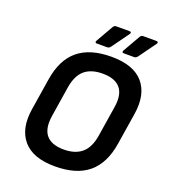

<svg xmlns="http://www.w3.org/2000/svg" viewBox="-151 -944 940 1065"><g transform="rotate(20 319.0 -411.5)"><path d="M296.1 12Q165.3 12 107.7 -56.2Q50.1 -124.4 69.5 -243.9L99.1 -430.4Q118.1 -550.3 188.5 -608.6Q258.9 -667 385.4 -667Q516.2 -667 574 -599.3Q631.7 -531.6 612.4 -411.4L582.8 -224.6Q563.8 -105.4 493.4 -46.7Q423 12 296.1 12ZM308.9 -92.6Q377 -92.3 416.3 -125.5Q455.5 -158.8 467.1 -230.3L495.3 -409Q508 -485.9 476.2 -524Q444.5 -562 373 -562.4Q304.1 -562.7 265.3 -529.8Q226.4 -496.8 214.7 -424.7L186.5 -246Q174.5 -169.1 205.9 -131Q237.4 -93 308.9 -92.6ZM281.4 -708Q275.4 -708 273.7 -712.2Q272.1 -716.3 275.4 -722L333.1 -822.8Q337.5 -829.9 341.6 -832.2Q345.8 -834.5 352.5 -834.5H430.2Q436.9 -834.5 438.6 -830Q440.3 -825.5 435.9 -819.8L363.4 -719.7Q355.4 -708 343.4 -708ZM440.5 -708Q434.5 -708 432.8 -712.2Q431.1 -716.3 434.5 -722L492.2 -822.8Q496.5 -829.9 500.7 -832.2Q504.9 -834.5 511.6 -834.5H589.3Q596 -834.5 597.7 -830Q599.3 -825.5 595 -819.8L522.5 -719.7Q514.5 -708 502.4 -708Z"/></g></svg>

Font: Sofia Sans Hairline
Style: Italic
Weight: 1
Italic angle: -9°
Designer: Botio Nikoltchev, Ani Petrova
Foundry: lettersoup
Version: Version 4.102